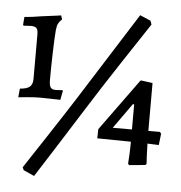

<svg xmlns="http://www.w3.org/2000/svg" viewBox="-54 -729 826 875"><g transform="rotate(5 359.0 -292.0)"><path d="M35 -297Q66 -299 79.5 -310Q93 -321 93 -347V-550Q93 -572 85.5 -579Q78 -586 60 -586Q50 -586 40.5 -585Q31 -584 28 -584L24 -587L27 -624Q58 -626 105 -634Q200 -646 193 -646L199 -628Q188 -618 182.5 -607.5Q177 -597 175 -578Q172 -543 170 -474Q168 -405 168 -348Q168 -324 174.5 -314.5Q181 -305 197 -305Q208 -305 216.5 -306Q225 -307 228 -307L231 -304L223 -262Q213 -262 186 -263Q159 -264 131 -264Q105 -264 73 -261Q41 -258 31 -257ZM85 72 79 59Q100 27 169.5 -78.5Q239 -184 294 -270L552 -678L601 -657L607 -640Q578 -597 488.5 -461Q399 -325 344 -237Q273 -124 213.5 -30.5Q154 63 134 94ZM556 1Q557 -8 558.5 -39.5Q560 -71 560 -100L406 -102L407 -144L579 -381L583 -382L635 -375V-156H688L694 -148L688 -96L636 -98Q637 -64 638 -39Q639 -14 640 -6L635 0L561 7ZM560 -156V-271H554L472 -156Z"/></g></svg>

Font: Alegreya SC Medium
Style: Regular
Weight: 500
Designer: Juan Pablo del Peral
Foundry: Huerta Tipografica
Version: Version 2.007; ttfautohint (v1.6)